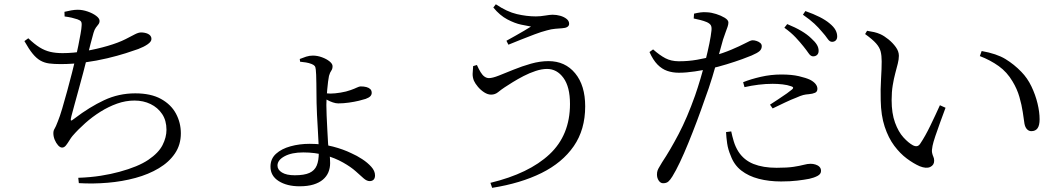

<svg xmlns="http://www.w3.org/2000/svg" viewBox="-20 -828 5040 911"><path d="M351.3 15.6Q409.6 13.6 458.6 5.8Q507.5 -2 546.5 -12.8Q635.4 -36.8 684 -69.8Q732.5 -102.7 751.2 -139.6Q769.9 -176.5 769.9 -212.1Q769.9 -256.2 749.3 -286.9Q728.7 -317.7 694.4 -334.3Q660.1 -350.9 618.1 -350.9Q576.5 -350.9 535.6 -336.4Q494.7 -321.8 456.3 -297.7Q417.9 -273.6 384.5 -243.8Q351 -214.1 324 -182.9Q317 -174.6 309 -161.4Q301 -148.2 292.9 -138Q284.7 -127.8 274.6 -127.8Q265.1 -127.8 255.5 -138.6Q245.9 -149.4 239.5 -164.9Q233.2 -180.5 233.2 -195.8Q233.2 -208.4 238.8 -216.9Q244.4 -225.5 254.6 -252.4Q263.8 -274.5 275.3 -313.4Q286.8 -352.2 299 -396.9Q311.2 -441.6 321.6 -482.5Q332 -523.4 338.2 -549.9Q345.2 -579.5 351.4 -610.4Q357.5 -641.3 362.2 -667.2Q366.9 -693.2 367.3 -706.5Q368.5 -720.9 363.9 -726.6Q359.2 -732.2 347 -736.5Q335.2 -740.5 320.5 -744Q305.8 -747.4 286.6 -749.9L285.8 -771.9Q302.5 -775.8 318.2 -778.8Q334 -781.7 349 -781.7Q371.6 -781.7 395.8 -773.4Q419.9 -765.1 436.1 -753Q452.4 -740.8 452.4 -729Q452.4 -719.5 447 -712.6Q441.6 -705.6 434.9 -696.9Q428.3 -688.1 423.7 -672Q417.5 -650 410 -621.2Q402.5 -592.4 392.1 -550.5Q384.9 -521.8 375.1 -484.3Q365.3 -446.7 354.3 -407.3Q343.4 -367.9 334.1 -333.8Q324.8 -299.6 318.7 -276.6Q314.5 -260.3 316.5 -256.8Q318.5 -253.3 334.6 -266.6Q404.7 -320.1 474 -352.6Q543.3 -385.1 621.6 -385.1Q695.9 -385.1 743.8 -358.6Q791.7 -332.2 814.9 -288.9Q838.1 -245.7 838.1 -195.4Q838.1 -141.3 810.2 -100.1Q782.3 -58.8 733.7 -29.8Q685.2 -0.7 622.6 16.3Q560 33.3 491.1 39.1Q422.2 45 354.1 40.9ZM267.4 -523.9Q236 -523.9 213.2 -526.9Q190.5 -530 171.7 -540.6Q152.9 -551.3 135.1 -573Q117.3 -594.7 95.8 -633L114.2 -646.4Q143.3 -618.5 167.8 -603.3Q192.3 -588.1 218.3 -582Q244.3 -575.9 276.9 -575.9Q327.2 -575.9 383.4 -585.5Q439.5 -595.1 491 -610.2Q542.4 -625.3 575.8 -642.3Q603.6 -656.9 620.6 -665.5Q637.5 -674.1 649.4 -674.1Q657.5 -674.1 666 -672.5Q674.5 -670.9 682 -667.4Q689.4 -663.8 694 -657.9Q698.6 -651.9 698.6 -643.2Q698.6 -630.4 680.7 -618Q662.7 -605.5 635.8 -595.3Q614.7 -587.6 576.7 -575.5Q538.6 -563.4 489 -551.5Q439.3 -539.6 382.4 -531.8Q325.4 -523.9 267.4 -523.9Z M1401.5 55.9Q1341.4 55.9 1302.4 31.2Q1263.4 6.6 1263.4 -37.2Q1263.4 -74.7 1289.7 -98.4Q1315.9 -122.1 1358.4 -133.8Q1400.9 -145.6 1449.3 -145.6Q1509.9 -145.6 1559.5 -132.6Q1609 -119.7 1647.3 -100.9Q1673 -89.7 1698.6 -72.9Q1724.2 -56.2 1741.8 -36.5Q1759.4 -16.9 1759.4 4.2Q1759.4 17.6 1752.7 24.4Q1746 31.3 1733.9 31.3Q1720.2 31.3 1705 17.9Q1689.8 4.4 1667.5 -15.6Q1645.1 -35.7 1608.1 -56.7Q1570.2 -78.3 1522.6 -91.5Q1475.1 -104.8 1418.8 -104.8Q1364 -104.8 1330.3 -86.6Q1296.6 -68.4 1296.6 -42.5Q1296.6 -22.5 1317.9 -9.5Q1339.2 3.6 1378.4 3.6Q1424 3.6 1448.4 -7.7Q1472.9 -18.9 1482.7 -42.4Q1492.6 -65.8 1492.6 -102.8Q1492.6 -120.9 1491.3 -150.9Q1490 -180.9 1487.9 -215.9Q1485.9 -250.8 1484.1 -283.4Q1482.3 -316 1482.1 -339.5Q1481.9 -357.2 1481.6 -381.5Q1481.4 -405.8 1481.1 -430.2Q1480.8 -454.6 1480.1 -472.9Q1479.4 -491.2 1478.4 -497.1Q1477.4 -509.4 1473.3 -514.7Q1469.2 -520.1 1458.6 -524.3Q1446.2 -529.3 1431.5 -531.7Q1416.9 -534 1403.9 -535.2L1402.3 -548.1Q1417 -554.2 1432.6 -559.2Q1448.2 -564.2 1464.5 -564.2Q1486.2 -564.2 1507.8 -556.2Q1529.4 -548.3 1543.7 -536.7Q1557.9 -525.1 1557.9 -514.2Q1557.9 -500.7 1552 -492.9Q1546 -485.1 1541 -467.9Q1538.6 -457.5 1536.6 -440.6Q1534.6 -423.7 1532.7 -403.8Q1530.7 -383.8 1529.6 -364.2Q1528.5 -344.6 1528.5 -329.6Q1528.5 -312.4 1529.8 -280Q1531.1 -247.5 1533.1 -211.6Q1535.1 -175.7 1536.7 -146.6Q1539.2 -119.4 1542.8 -99.9Q1546.4 -80.4 1546.4 -54.1Q1546.4 -30.7 1538.1 -10.7Q1529.8 9.3 1512.1 24.3Q1494.5 39.2 1467.1 47.6Q1439.7 55.9 1401.5 55.9ZM1584.7 -337.4Q1573.2 -337.4 1559.4 -342.1Q1545.6 -346.7 1533.4 -353.5Q1521.3 -360.3 1512.4 -365.1L1512 -387Q1521.8 -386 1531.1 -385Q1540.5 -384 1547.5 -384Q1568 -384 1595.9 -388.6Q1623.7 -393.1 1644 -400.7Q1662.1 -407.1 1673.5 -412.6Q1684.8 -418 1691.4 -418Q1707.2 -418 1718.8 -414.8Q1730.4 -411.6 1737 -405.1Q1743.7 -398.6 1743.7 -387.3Q1743.7 -378.6 1737.3 -371.6Q1730.9 -364.7 1715 -358.8Q1704.1 -355.1 1682.7 -349.9Q1661.4 -344.8 1635.2 -341.1Q1609.1 -337.4 1584.7 -337.4Z M2307 39.5Q2489.5 -4.6 2587 -95.6Q2684.5 -186.7 2684.5 -334.7Q2684.5 -415.6 2653.6 -458.2Q2622.6 -500.9 2575.6 -500.9Q2550.6 -500.9 2521.5 -491.3Q2492.4 -481.7 2464.3 -467.2Q2436.2 -452.6 2412.5 -437.9Q2388.7 -423.2 2374.5 -413.7Q2358.3 -403 2343.7 -391Q2329.1 -379 2310.2 -379Q2294.3 -379 2277.5 -389.8Q2260.8 -400.5 2247.7 -416.1Q2234.7 -431.6 2228.7 -444.9Q2222.1 -461.4 2222.5 -477.6Q2222.9 -493.8 2225 -514.4L2242.9 -519.6Q2251.6 -499.9 2260.3 -485.7Q2268.9 -471.5 2279 -464.4Q2289.1 -457.4 2300.1 -457.4Q2316.6 -457.4 2347.3 -469.5Q2378.1 -481.7 2417.3 -497.7Q2456.6 -513.7 2499.5 -525.9Q2542.5 -538 2582.5 -538Q2661.4 -538 2709 -480.3Q2756.6 -422.6 2756.6 -323.4Q2756.6 -212.9 2702.4 -134.5Q2648.1 -56 2549.2 -7Q2450.3 41.9 2315.1 63.3ZM2382.9 -634.6Q2404.5 -646.6 2425.8 -658.5Q2447 -670.3 2466.2 -681.7Q2485.5 -693 2499.5 -702Q2483.1 -704.6 2452.7 -711.1Q2422.3 -717.5 2387 -736.1Q2351.7 -754.7 2320.7 -792.4L2332.6 -807.7Q2385.7 -771.9 2432.5 -761.1Q2479.3 -750.2 2522.4 -750.2Q2544.1 -750.2 2566.9 -754.2Q2589.7 -758.1 2602.1 -758.1Q2620.6 -758.1 2638.3 -753.1Q2655.9 -748.1 2668.2 -738.4Q2680.4 -728.7 2680.4 -715.2Q2680.4 -705.5 2671.6 -700.1Q2662.8 -694.7 2646.5 -693.9Q2634.6 -693.1 2615 -691.5Q2595.5 -689.9 2574.3 -683.7Q2549.2 -677.4 2515.9 -664.8Q2482.6 -652.2 2449.9 -639.2Q2417.1 -626.3 2392.3 -615.9Z M3837.8 -560.6Q3826.4 -560.8 3816.7 -575.2Q3806.9 -589.5 3792 -608.1Q3776.6 -627.5 3755.2 -650.4Q3733.7 -673.4 3701.6 -696.4L3715.2 -713.7Q3753.6 -698.1 3781.9 -681.4Q3810.3 -664.6 3828.9 -646.4Q3847.9 -629.4 3856.1 -615.4Q3864.4 -601.4 3864.2 -586.6Q3864.2 -574.4 3856.9 -567.5Q3849.7 -560.6 3837.8 -560.6ZM3126.3 41.4Q3114.1 41.4 3105.6 29Q3097.2 16.6 3097.2 0.1Q3097.2 -10.9 3100 -18.8Q3102.7 -26.7 3108.4 -35.7Q3114 -44.7 3121.5 -57.9Q3159.5 -114.9 3200 -192Q3240.5 -269.2 3277.8 -374.2Q3291 -412.1 3303.7 -455.1Q3316.5 -498.2 3327.4 -541.2Q3338.2 -584.1 3345.7 -621Q3353.2 -657.9 3355.8 -683.2Q3357.5 -700 3352.6 -708.3Q3347.6 -716.5 3334 -722.9Q3319.3 -729 3303 -733.1Q3286.7 -737.3 3271.5 -740.3L3273.1 -763.2Q3289 -767.1 3303.7 -769.1Q3318.4 -771.2 3336.6 -769.6Q3354.7 -768.8 3377.9 -761.6Q3401.1 -754.3 3418.6 -743.7Q3436.1 -733 3436.1 -721.2Q3436.1 -712.5 3432.3 -701.1Q3428.5 -689.6 3422.8 -674.9Q3417.1 -660.2 3410.8 -640.6Q3402.6 -611.2 3389.5 -563.8Q3376.3 -516.4 3359.7 -462.2Q3343.2 -408 3324.2 -357.3Q3306.7 -306.6 3286.7 -253.2Q3266.6 -199.9 3246.1 -149.7Q3225.7 -99.6 3206.2 -58.5Q3186.7 -17.3 3170.3 9.1Q3160.1 25.7 3151.1 33.5Q3142.1 41.4 3126.3 41.4ZM3686.1 33Q3628.5 33 3580.1 20.4Q3531.7 7.9 3497.2 -18.9Q3462.8 -45.8 3447 -89.6Q3434.4 -118.7 3430.3 -147.1Q3426.2 -175.4 3424.9 -201.3L3449.5 -204.5Q3453.9 -182.8 3461.6 -157.1Q3469.3 -131.4 3483.5 -108.8Q3509.7 -68.2 3555.2 -50Q3600.7 -31.9 3665 -31.9Q3715.5 -31.9 3745.5 -36.5Q3775.4 -41.1 3793.6 -46Q3811.8 -50.9 3825.9 -50.9Q3838.1 -50.9 3849.5 -47.3Q3861 -43.8 3868.3 -36.3Q3875.6 -28.9 3875.6 -16.9Q3875.6 -2.1 3858.9 6.7Q3842.2 15.5 3819.8 20.4Q3797.4 24.8 3763.6 28.9Q3729.8 33 3686.1 33ZM3200.8 -482.9Q3171.4 -482.9 3146.1 -491.6Q3120.7 -500.3 3099.6 -521.8Q3078.5 -543.4 3061.7 -581.1L3078.8 -593.6Q3110.5 -565.6 3137.3 -551.6Q3164.1 -537.6 3200.2 -537.3Q3245 -537.1 3287.2 -544.5Q3329.5 -551.9 3361.1 -561.3Q3411.8 -576.1 3450.6 -592.5Q3489.4 -608.9 3517.1 -623.3Q3528.5 -629.3 3536.8 -633.1Q3545 -636.9 3551.3 -636.9Q3559.9 -636.9 3569.9 -633.6Q3579.8 -630.4 3587.1 -624.3Q3594.4 -618.2 3594.4 -609Q3594.4 -595.1 3584 -585.7Q3573.7 -576.4 3545.9 -564.5Q3533.8 -559.1 3501.3 -547.3Q3468.8 -535.5 3427.9 -523Q3386.9 -510.4 3347.8 -501.8Q3317.2 -495.3 3276.7 -489.1Q3236.3 -482.9 3200.8 -482.9ZM3633.5 -331.4Q3650.7 -342.7 3672.7 -357Q3694.8 -371.3 3713.5 -384.7Q3732.2 -398.1 3738.6 -403.9Q3749.6 -413.7 3734.4 -418.5Q3716.4 -425.1 3692.7 -427.7Q3669 -430.3 3646.2 -430.3Q3613 -430.3 3579.1 -426.1Q3545.2 -421.9 3512.5 -414.5L3506 -438Q3542.2 -452.6 3589.9 -463.5Q3637.6 -474.5 3687.2 -474.5Q3737 -474.5 3770.7 -466.5Q3804.5 -458.5 3822.7 -450Q3840 -441.2 3849.2 -430.1Q3858.4 -418.9 3858.4 -406.5Q3858.4 -392.7 3847 -387.7Q3835.7 -382.7 3817.6 -381.1Q3803.8 -380.3 3791 -377.1Q3778.3 -373.8 3758.3 -364.7Q3735.3 -356.2 3703.8 -341.2Q3672.3 -326.2 3646.1 -313.5ZM3927.7 -629.5Q3916.5 -629.5 3906.4 -644.4Q3896.3 -659.4 3879.9 -677.6Q3863.9 -696.9 3843.9 -715.7Q3823.8 -734.5 3789.7 -758.2L3801.4 -775.5Q3840.9 -761.6 3869.4 -747.1Q3897.9 -732.5 3915.9 -717.3Q3935.7 -701.1 3944 -686Q3952.3 -670.9 3952.3 -655.3Q3952.3 -642.8 3945.5 -636.2Q3938.6 -629.5 3927.7 -629.5Z M4343.6 -39.3Q4314.2 -52.3 4282.6 -75.8Q4251 -99.3 4223.1 -136.4Q4195.3 -173.6 4177.7 -226.8Q4160.1 -280 4158.8 -351.4Q4157.3 -405.5 4160.4 -454.4Q4163.4 -503.4 4163.4 -536.7Q4163.4 -564.4 4158.5 -583.6Q4153.7 -602.9 4136.9 -622Q4120.2 -641 4084.8 -666.4L4094.1 -681.9Q4112 -679.1 4127.4 -675.7Q4142.8 -672.2 4156.9 -665.9Q4174.9 -657.9 4195.4 -641.3Q4215.9 -624.7 4230.4 -604.6Q4245 -584.4 4245 -563.3Q4245 -546.7 4239.8 -526.1Q4234.7 -505.5 4227.8 -480.1Q4220.9 -454.6 4215.8 -423.2Q4210.6 -391.7 4210.6 -353.1Q4210.6 -290.1 4226.8 -246Q4242.9 -202 4266.7 -176Q4290.5 -150 4311.4 -138.7Q4322.4 -133.1 4331 -134.6Q4339.6 -136.1 4346.3 -146.3Q4369.9 -181.3 4394.3 -231.8Q4418.8 -282.2 4439.7 -328.7L4466.4 -316.7Q4454.6 -284.4 4441.2 -248.2Q4427.9 -212.1 4417.9 -182Q4407.8 -151.8 4404.7 -136Q4400.1 -113.8 4402.7 -102.5Q4405.2 -91.2 4408.8 -83.7Q4412.4 -76.3 4412.4 -65.2Q4412.4 -44.7 4393.8 -35.8Q4375.1 -26.8 4343.6 -39.3ZM4873.5 -205.7Q4861.8 -205.7 4853 -214.7Q4844.2 -223.7 4840.9 -241Q4837.9 -262.8 4832.8 -296.4Q4827.8 -329.9 4816.9 -367.9Q4806 -405.9 4784.5 -441.4Q4758.4 -485.9 4718.8 -514.3Q4679.2 -542.7 4629.2 -561.9L4637.8 -585.9Q4708.9 -573.3 4750.5 -547.9Q4792.1 -522.5 4826 -487.2Q4854.9 -457.8 4874 -417.8Q4893.1 -377.8 4902.9 -336.9Q4912.7 -296 4912.7 -262.1Q4912.7 -233 4902.9 -219.4Q4893.2 -205.7 4873.5 -205.7Z"/></svg>

Font: Noto Serif HK ExtraLight
Style: Regular
Weight: 200
Designer: Ryoko NISHIZUKA 西塚涼子 (kana & ideographs); Frank Grießhammer (Latin, Greek & Cyrillic); Wenlong ZHANG 张文龙 (bopomofo); San
Foundry: Adobe
Version: Version 2.002-H1;hotconv 1.1.0;makeotfexe 2.6.0